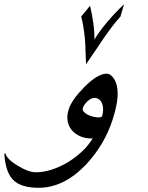

<svg xmlns="http://www.w3.org/2000/svg" viewBox="-216 -724 697 907"><path d="M267.1 -177.7Q271.5 -192.9 271.2 -207.8Q271 -222.7 266.4 -234.6Q261.7 -246.6 252.4 -254.2Q243.2 -261.7 229.5 -261.7Q221.7 -261.7 213.1 -257.1Q204.6 -252.4 197 -245.4Q189.5 -238.3 183.6 -230Q177.7 -221.7 175.3 -213.9Q172.4 -205.1 178.7 -197.3Q185.1 -189.5 196.5 -183.1Q208 -176.8 222.9 -173.1Q237.8 -169.4 252.4 -169.4Q264.6 -169.4 267.1 -177.7ZM353 -645.5Q344.2 -636.7 334.5 -624.8Q324.7 -612.8 314.5 -599.4Q304.2 -585.9 294.2 -572Q284.2 -558.1 274.9 -544.9Q266.1 -532.2 255.1 -515.6Q244.1 -499 232.4 -481.9Q220.7 -464.8 209.7 -448.7Q198.7 -432.6 190.4 -420.4Q188.5 -487.8 186.8 -516.4Q185.1 -544.9 184.6 -544.9Q181.6 -574.7 177.2 -600.6Q172.9 -626.5 167.5 -646L209.5 -696.8Q219.2 -654.3 224.9 -614.5Q230.5 -574.7 230 -537.6Q281.2 -619.6 370.1 -704.1ZM317.4 -163.1Q297.4 -100.1 265.1 -45.9Q232.9 8.3 188.5 55.2Q85 163.1 -33.7 163.1Q-120.1 163.1 -156.7 123Q-189.9 86.9 -195.8 2.4L-190.4 0Q-188 13.2 -173.3 28.1Q-158.7 43 -130.9 59.6Q-81.5 89.8 -46.4 89.8Q-11.2 89.8 27.3 77.6Q65.9 65.4 102.3 43.7Q138.7 22 170.2 -7.3Q201.7 -36.6 222.2 -70.8Q220.7 -69.8 217.3 -69.8Q187 -69.8 162.8 -80.3Q138.7 -90.8 123.3 -109.1Q107.9 -127.4 103.5 -152.6Q99.1 -177.7 108.4 -207Q121.6 -250.5 181.6 -312Q213.9 -344.7 240.5 -360.4Q267.1 -376 287.6 -376Q293.5 -376 299.8 -373.3Q306.2 -370.6 311.5 -365.2Q337.4 -340.3 339.6 -290Q341.8 -239.7 317.4 -163.1Z"/></svg>

Font: XB Khoramshahr
Style: Italic
Weight: 400
Italic angle: -12°
Designer: Behnam
Foundry: Irmug
Version: Version 8.005 2009